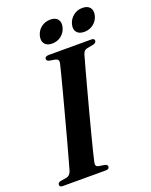

<svg xmlns="http://www.w3.org/2000/svg" viewBox="-161 -964 826 1050"><g transform="rotate(-20 252.0 -439.5)"><path d="M224.5 -63.5Q218.5 -39.5 239 -35.5L275 -29.5Q289 -25.5 289 -15.5Q289 0 267.5 0H18.5Q0 0 0 -13.5Q0 -26 16 -30L52.5 -36Q73 -40 81.5 -66.5Q87.5 -88 99.8 -132Q112 -176 127.5 -233Q143 -290 159.2 -351.5Q175.5 -413 190.8 -470Q206 -527 217.2 -571Q228.5 -615 233.5 -636.5Q238 -659 218 -663.5L182 -670Q168 -674 168 -684.5Q168 -700 191.5 -700H438.5Q456.5 -700 456.5 -687Q456.5 -674.5 439.5 -670L401 -662.5Q390.5 -660 385 -654.5Q379.5 -649 375 -635Q368.5 -613 356 -567.2Q343.5 -521.5 327.8 -462.8Q312 -404 295.2 -341.2Q278.5 -278.5 263.8 -221.5Q249 -164.5 238.5 -122.5Q228 -80.5 224.5 -63.5ZM230.5 -752Q201 -752 187.5 -769.5Q174 -787 181 -815Q188.5 -844 211.2 -861.5Q234 -879 264.5 -879Q294.5 -879 307.8 -861.5Q321 -844 313.5 -815Q306 -787 283.5 -769.5Q261 -752 230.5 -752ZM417.5 -752Q387.5 -752 374 -769.5Q360.5 -787 368 -815Q375.5 -843.5 398.5 -861.2Q421.5 -879 451 -879Q481.5 -879 495 -861.5Q508.5 -844 501 -815Q493.5 -787 470.8 -769.5Q448 -752 417.5 -752Z"/></g></svg>

Font: Fraunces 72pt S000 SemiBold
Style: Italic
Weight: 600
Italic angle: -16°
Version: Version 1.000; ttfautohint (v1.8.3)